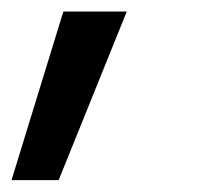

<svg xmlns="http://www.w3.org/2000/svg" viewBox="-34 -132 342 330"><path d="M183.9 -112.2H74.9L-14.2 177.6H66.8Z"/></svg>

Font: TID UI Medium
Style: Italic
Weight: 500
Italic angle: -9.39999°
Designer: The TID Project Authors
Foundry: Bakken & Bæck
Version: Version 1.001;hotconv 1.0.109;makeotfexe 2.5.65596